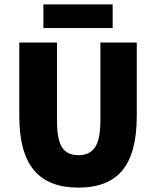

<svg xmlns="http://www.w3.org/2000/svg" viewBox="-20 -844 712 876"><path d="M178 -716V-824H494V-716ZM338 12Q201 12 134.5 -68Q68 -148 68 -314V-650H240V-294Q240 -208 263 -172Q286 -136 338 -136Q390 -136 414 -172.5Q438 -209 438 -294V-650H604V-314Q604 -147 539 -67.5Q474 12 338 12Z"/></svg>

Font: Assistant ExtraBold
Style: Regular
Weight: 800
Designer: Hebrew By Ben Nathan, Latin by Paul Hunt
Version: Version 2.001;PS 002.001;hotconv 1.0.88;makeotf.lib2.5.64775